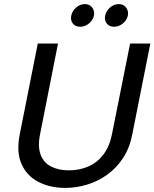

<svg xmlns="http://www.w3.org/2000/svg" viewBox="-20 -913 756 940"><path d="M165 -700H264L176 -255Q164 -195 179 -155.5Q194 -116 230.5 -97.5Q267 -79 317 -79Q368 -79 411.5 -97.5Q455 -116 485.5 -155.5Q516 -195 528 -255L617 -700H716L628 -257Q615 -189 582.5 -139.5Q550 -90 504.5 -57.5Q459 -25 406 -9Q353 7 299 7Q227 7 170 -21.5Q113 -50 86 -108.5Q59 -167 77 -257ZM373 -782Q349 -782 336.5 -798Q324 -814 329 -837Q334 -860 353 -876.5Q372 -893 396 -893Q418 -893 431 -876.5Q444 -860 440 -837Q435 -814 415.5 -798Q396 -782 373 -782ZM539 -782Q515 -782 502.5 -798Q490 -814 495 -837Q500 -860 519 -876.5Q538 -893 562 -893Q584 -893 597 -876.5Q610 -860 606 -837Q601 -814 581.5 -798Q562 -782 539 -782Z"/></svg>

Font: Albert Sans Medium
Style: Italic
Weight: 500
Italic angle: -11.25°
Designer: Andreas Rasmussen
Foundry: a.Foundry
Version: Version 1.025